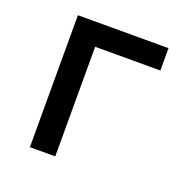

<svg xmlns="http://www.w3.org/2000/svg" viewBox="-99 -615 699 711"><g transform="rotate(20 250.0 -260.0)"><path d="M91 0V-520H448V-432H191V0Z"/></g></svg>

Font: Iosevka SS18 Semibold
Style: Regular
Weight: 600
Monospace: yes
Designer: Belleve Invis
Foundry: Belleve Invis
Version: Version 25.1.1; ttfautohint (v1.8.4)